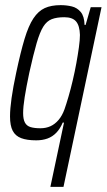

<svg xmlns="http://www.w3.org/2000/svg" viewBox="-20 -538 415 747"><path d="M176 189 229 -61H224Q214 -37 199 -21.5Q184 -6 164.5 1Q145 8 121 8Q85 8 62.5 -0.5Q40 -9 29.5 -29Q19 -49 19 -85Q19 -114 25 -156.5Q31 -199 43 -255Q60 -335 75.5 -386.5Q91 -438 110 -466.5Q129 -495 154 -506.5Q179 -518 216 -518Q239 -518 259.5 -513Q280 -508 294 -491.5Q308 -475 309 -441H313L333 -510H375L227 189ZM137 -39Q159 -39 176.5 -47Q194 -55 208 -71.5Q222 -88 231 -113Q238 -133 246.5 -162Q255 -191 263 -225Q271 -259 277 -292Q283 -325 287 -354Q291 -383 291 -402Q290 -438 276 -454.5Q262 -471 230 -471Q201 -471 181.5 -463.5Q162 -456 148.5 -434.5Q135 -413 122.5 -370Q110 -327 94 -255Q82 -198 76 -160Q70 -122 70 -98Q70 -74 77 -61Q84 -48 99 -43.5Q114 -39 137 -39Z"/></svg>

Font: Saira ExtraCondensed Light
Style: Italic
Weight: 300
Width: 2
Italic angle: -12°
Designer: Hector Gatti with collaboration of the Omnibus-Type team
Foundry: Omnibus-Type
Version: Version 1.101